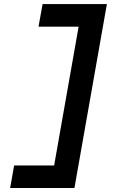

<svg xmlns="http://www.w3.org/2000/svg" viewBox="-20 -818 626 942"><path d="M29.8 104.5H345.2L504.4 -797.9H189L168.9 -687H365.7L245.6 -6.3H49.3Z"/></svg>

Font: Cascadia Mono SemiBold
Style: Italic
Weight: 600
Italic angle: -10°
Monospace: yes
Designer: Aaron Bell
Foundry: Saja Typeworks
Version: Version 2404.023